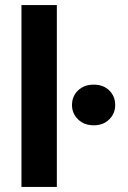

<svg xmlns="http://www.w3.org/2000/svg" viewBox="-20 -740 507 760"><path d="M65 0V-720H205V0ZM351 -244Q313 -244 289 -267.5Q265 -291 265 -324Q265 -359 289 -382Q313 -405 351 -405Q389 -405 412.5 -382Q436 -359 436 -324Q436 -291 412.5 -267.5Q389 -244 351 -244Z"/></svg>

Font: DM Sans 18pt ExtraBold
Style: Regular
Weight: 800
Designer: Colophon Foundry, Jonny Pinhorn
Foundry: Colophon Foundry
Version: Version 4.004;gftools[0.9.30]